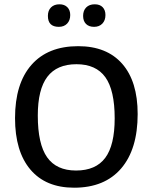

<svg xmlns="http://www.w3.org/2000/svg" viewBox="-20 -865 712 894"><path d="M257 -845Q280 -845 293.5 -831.5Q307 -818 307 -795Q307 -770 292.5 -755Q278 -740 254 -740Q203 -740 203 -791Q203 -816 217.5 -830.5Q232 -845 257 -845ZM421 -845Q445 -845 458 -831.5Q471 -818 471 -795Q471 -770 456.5 -755Q442 -740 418 -740Q394 -740 380.5 -753.5Q367 -767 367 -791Q367 -816 381.5 -830.5Q396 -845 421 -845ZM344 -650Q477 -650 549 -568Q621 -486 621 -334Q621 -170 544 -80.5Q467 9 325 9Q193 9 121.5 -75.5Q50 -160 50 -315Q50 -476 126.5 -563Q203 -650 344 -650ZM156 -327Q156 -194 199.5 -132.5Q243 -71 334 -71Q426 -71 470 -130Q514 -189 514 -314Q514 -445 470.5 -505.5Q427 -566 336 -566Q245 -566 200.5 -507.5Q156 -449 156 -327Z"/></svg>

Font: Alegreya Sans SC Medium
Style: Regular
Weight: 500
Designer: Juan Pablo del Peral
Foundry: Huerta Tipografica
Version: Version 2.001;PS 002.001;hotconv 1.0.88;makeotf.lib2.5.64775